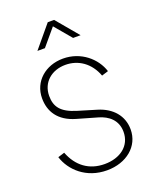

<svg xmlns="http://www.w3.org/2000/svg" viewBox="-181 -1113 1001 1229"><g transform="rotate(-20 319.5 -498.5)"><path d="M332 12C464 12 562 -68 562 -183C562 -276 502 -345 405 -374L279 -412C177 -443 145 -489 145 -562C145 -655 217 -714 310 -714C398 -714 473 -663 508 -569L553 -583C524 -675 432 -757 309 -757C190 -757 97 -678 97 -563C97 -474 142 -398 257 -365L396 -325C458 -307 514 -265 514 -184C514 -88 436 -31 331 -31C226 -31 150 -87 111 -188L66 -174C96 -79 189 12 332 12ZM173 -859H224L320 -973L416 -859H467L341 -1009H298Z"/></g></svg>

Font: Mluvka ExtraLight
Style: Regular
Weight: 200
Designer: Modified by Jiří Krblich, Original typeface by Gumpita Rahayu
Foundry: Gumpita Rahayu & Jiří Krblich
Version: Version 2.000;Glyphs 3.1.1 (3134)